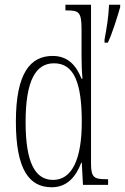

<svg xmlns="http://www.w3.org/2000/svg" viewBox="-20 -780 527 810"><path d="M198 10C261 10 299 -31 323 -94H325L330 0H436V-24H427C376 -24 364 -32 364 -91V-760H256V-736H261C313 -736 324 -730 324 -655V-548C324 -513 325 -479 328 -448H324C301 -505 266 -544 202 -544C109 -544 47 -473 47 -267C47 -63 104 10 198 10ZM421 -613V-600H435C454 -640 475 -708 487 -750V-760H440C438 -709 430 -661 421 -613ZM204 -21C128 -21 88 -94 88 -265C88 -443 132 -513 208 -513C295 -513 325 -425 325 -265C325 -109 284 -21 204 -21Z"/></svg>

Font: Noto Serif Armenian ExtraCondensed ExtraLight
Style: Regular
Weight: 200
Width: 2
Designer: Monotype Design Team
Foundry: Monotype Imaging Inc.
Version: Version 2.008